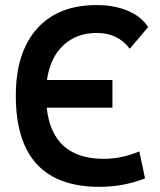

<svg xmlns="http://www.w3.org/2000/svg" viewBox="-20 -723 626 753"><path d="M370.1 9.8Q42 9.8 42 -347.7Q42 -517.1 124.8 -610.1Q207.5 -703.1 358.4 -703.1Q428.2 -703.1 481.4 -680.7Q534.7 -658.2 561 -616.7L488.8 -531.7Q442.4 -593.8 359.4 -593.8Q280.8 -593.8 229 -545.9Q177.2 -498 164.1 -409.2H420.9V-300.8H163.1Q185.1 -100.1 386.7 -100.1Q457.5 -100.1 526.4 -129.4L548.8 -23.4Q463.9 9.8 370.1 9.8Z"/></svg>

Font: Caskaydia Cove SemiBold
Style: Regular
Weight: 600
Monospace: yes
Designer: Aaron Bell
Foundry: Saja Typeworks
Version: Version 4.300; ttfautohint (v1.8.3)